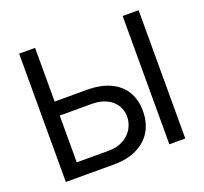

<svg xmlns="http://www.w3.org/2000/svg" viewBox="-122 -851 1058 994"><g transform="rotate(-20 407.0 -353.5)"><path d="M579.1 -209Q579.1 -147 551.8 -99.9Q524.4 -52.7 471.2 -26.4Q418 0 342.8 0H78.1V-707H166V-411.1H342.8Q418.5 -411.1 471.4 -386.7Q524.4 -362.3 551.8 -316.7Q579.1 -271 579.1 -209ZM342.8 -76.2Q389.2 -76.2 423.1 -95.2Q457 -114.3 474.6 -145Q492.2 -175.8 492.2 -210.9Q492.2 -244.6 474.6 -272.7Q457 -300.8 423.3 -317.4Q389.6 -334 342.8 -334H166V-76.2ZM736.3 0H648.4V-707H736.3Z"/></g></svg>

Font: Pretendard JP
Style: Regular
Weight: 400
Designer: Base glyphs from Inter by Rasmus Andersson; Hangeul glyphs from Noto Sans CJK(Source Han Sans) by Jang Soo-young and Kan
Foundry: Kil Hyung-jin
Version: Version 1.309